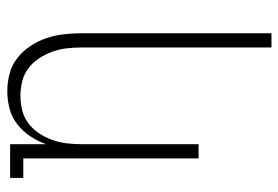

<svg xmlns="http://www.w3.org/2000/svg" viewBox="-142 -436 783 540"><g transform="rotate(-90 250.0 -166.5)"><path d="M386 205V-330Q386 -351 383.5 -371.5Q381 -392 374 -411.5Q367 -431 355.5 -448.5Q344 -466 327.5 -478.5Q311 -491 291 -496Q271 -501 250 -501Q229 -501 209 -496Q189 -491 172.5 -478.5Q156 -466 144.5 -448.5Q133 -431 126 -411.5Q119 -392 116.5 -371.5Q114 -351 114 -330V0H74V-493H19V-530H114V-429Q122 -452 136 -473Q150 -494 169.5 -509.5Q189 -525 213.5 -531.5Q238 -538 263 -538Q288 -538 312.5 -531.5Q337 -525 356.5 -509.5Q376 -494 390 -473Q404 -452 412 -428.5Q420 -405 423 -380Q426 -355 426 -330V205Z"/></g></svg>

Font: Iosevka Slab Extralight
Style: Regular
Weight: 200
Monospace: yes
Designer: Belleve Invis
Foundry: Belleve Invis
Version: Version 11.1.1; ttfautohint (v1.8.3)